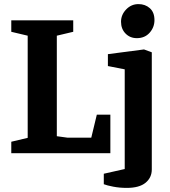

<svg xmlns="http://www.w3.org/2000/svg" viewBox="-20 -747 827 936"><path d="M35 0V-56L115 -75V-573L35 -592V-648H337V-592L257 -573V-83L308 -76H425L452 -188H518V0ZM598 169Q563 169 532 163Q501 157 486 151V100L588 77V-409L506 -425V-483L682 -506L720 -492V79Q720 119 689.5 144Q659 169 598 169ZM647 -561Q614 -561 592 -583.5Q570 -606 570 -641Q570 -675 595 -701Q620 -727 655 -727Q688 -727 710.5 -707Q733 -687 733 -649Q733 -614 709.5 -587.5Q686 -561 647 -561Z"/></svg>

Font: Faustina Light
Style: Bold
Weight: 700
Version: Version 1.200